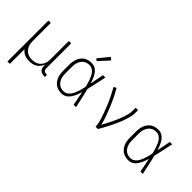

<svg xmlns="http://www.w3.org/2000/svg" viewBox="-19 -1499 2439 2439"><g transform="rotate(45 1200.0 -279.5)"><path d="M95 205V-530H138V-210Q138 -187 141 -164Q144 -141 153 -120Q162 -99 177 -81Q192 -63 212 -51.5Q232 -40 254.5 -35Q277 -30 300 -30Q323 -30 345.5 -35Q368 -40 388 -51.5Q408 -63 423 -81Q438 -99 447 -120Q456 -141 459 -164Q462 -187 462 -210V-530H505V-81Q505 -71 508 -61Q511 -51 518 -44Q525 -37 535 -33.5Q545 -30 556 -30H570V8H556Q537 8 519 3Q501 -2 487.5 -14.5Q474 -27 468 -45Q462 -63 462 -81V-107Q452 -80 435 -57.5Q418 -35 394.5 -19.5Q371 -4 343 2Q315 8 287 8Q266 8 244.5 4.5Q223 1 203.5 -7Q184 -15 167 -28.5Q150 -42 138 -59V205Z M867 8Q840 8 813 2Q786 -4 763 -19Q740 -34 723.5 -56Q707 -78 697 -103Q687 -128 683 -155.5Q679 -183 679 -210V-320Q679 -347 683 -374.5Q687 -402 697 -427Q707 -452 723.5 -474Q740 -496 763 -511Q786 -526 813 -532Q840 -538 867 -538Q891 -538 913 -530Q935 -522 952.5 -506.5Q970 -491 983.5 -471.5Q997 -452 1007 -431.5Q1017 -411 1025 -389Q1033 -367 1040 -345Q1049 -391 1058 -437.5Q1067 -484 1076 -530H1119Q1104 -465 1090.5 -399Q1077 -333 1061 -268Q1078 -201 1092 -134Q1106 -67 1121 0H1078Q1069 -48 1059.5 -96Q1050 -144 1041 -191Q1034 -169 1026 -146.5Q1018 -124 1008 -102.5Q998 -81 984.5 -61Q971 -41 953.5 -25Q936 -9 913.5 -0.5Q891 8 867 8ZM867 -30Q893 -30 915.5 -43.5Q938 -57 953.5 -77.5Q969 -98 979.5 -121.5Q990 -145 998 -169.5Q1006 -194 1012.5 -218.5Q1019 -243 1024 -268Q1019 -293 1012.5 -317Q1006 -341 997.5 -365Q989 -389 978.5 -411.5Q968 -434 952.5 -454Q937 -474 914.5 -487Q892 -500 867 -500Q845 -500 823.5 -494.5Q802 -489 784.5 -476Q767 -463 754.5 -445Q742 -427 734.5 -406Q727 -385 724.5 -363.5Q722 -342 722 -320V-210Q722 -188 724.5 -166.5Q727 -145 734.5 -124Q742 -103 754.5 -85Q767 -67 784.5 -54Q802 -41 823.5 -35.5Q845 -30 867 -30ZM893 -599 864 -621 982 -764 1018 -736Z M1472 0Q1472 -35 1463.5 -69Q1455 -103 1444.5 -136.5Q1434 -170 1422 -202.5Q1410 -235 1397 -267.5Q1384 -300 1370 -332Q1356 -364 1341 -395.5Q1326 -427 1309.5 -457.5Q1293 -488 1276 -518L1312 -538Q1345 -483 1372.5 -426Q1400 -369 1424.5 -310Q1449 -251 1470.5 -191Q1492 -131 1506 -69Q1524 -101 1541 -133.5Q1558 -166 1574 -199Q1590 -232 1604.5 -266Q1619 -300 1631.5 -334.5Q1644 -369 1653 -404.5Q1662 -440 1662 -477V-530H1705V-477Q1705 -445 1697.5 -413Q1690 -381 1680.5 -350.5Q1671 -320 1659 -289.5Q1647 -259 1633.5 -229.5Q1620 -200 1606 -171Q1592 -142 1577 -113.5Q1562 -85 1546.5 -56.5Q1531 -28 1514 0Z M2067 8Q2040 8 2013 2Q1986 -4 1963 -19Q1940 -34 1923.5 -56Q1907 -78 1897 -103Q1887 -128 1883 -155.5Q1879 -183 1879 -210V-320Q1879 -347 1883 -374.5Q1887 -402 1897 -427Q1907 -452 1923.5 -474Q1940 -496 1963 -511Q1986 -526 2013 -532Q2040 -538 2067 -538Q2091 -538 2113 -530Q2135 -522 2152.5 -506.5Q2170 -491 2183.5 -471.5Q2197 -452 2207 -431.5Q2217 -411 2225 -389Q2233 -367 2240 -345Q2249 -391 2258 -437.5Q2267 -484 2276 -530H2319Q2304 -465 2290.5 -399Q2277 -333 2261 -268Q2278 -201 2292 -134Q2306 -67 2321 0H2278Q2269 -48 2259.5 -96Q2250 -144 2241 -191Q2234 -169 2226 -146.5Q2218 -124 2208 -102.5Q2198 -81 2184.5 -61Q2171 -41 2153.5 -25Q2136 -9 2113.5 -0.5Q2091 8 2067 8ZM2067 -30Q2093 -30 2115.5 -43.5Q2138 -57 2153.5 -77.5Q2169 -98 2179.5 -121.5Q2190 -145 2198 -169.5Q2206 -194 2212.5 -218.5Q2219 -243 2224 -268Q2219 -293 2212.5 -317Q2206 -341 2197.5 -365Q2189 -389 2178.5 -411.5Q2168 -434 2152.5 -454Q2137 -474 2114.5 -487Q2092 -500 2067 -500Q2045 -500 2023.5 -494.5Q2002 -489 1984.5 -476Q1967 -463 1954.5 -445Q1942 -427 1934.5 -406Q1927 -385 1924.5 -363.5Q1922 -342 1922 -320V-210Q1922 -188 1924.5 -166.5Q1927 -145 1934.5 -124Q1942 -103 1954.5 -85Q1967 -67 1984.5 -54Q2002 -41 2023.5 -35.5Q2045 -30 2067 -30Z"/></g></svg>

Font: Iosevka Curly XLtEx
Style: Regular
Weight: 200
Width: 7
Monospace: yes
Designer: Belleve Invis
Foundry: Belleve Invis
Version: Version 11.1.0; ttfautohint (v1.8.3)